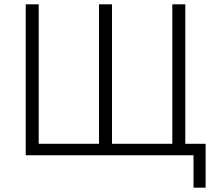

<svg xmlns="http://www.w3.org/2000/svg" viewBox="-20 -718 1010 888"><path d="M875 150V0H99V-698H159V-53H438V-698H498V-53H777V-698H837V-53H931V150Z"/></svg>

Font: IBM Plex Sans Light
Style: Regular
Weight: 300
Designer: Mike Abbink, Paul van der Laan, Pieter van Rosmalen
Foundry: Bold Monday
Version: Version 3.201